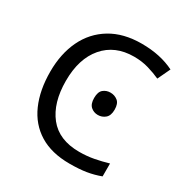

<svg xmlns="http://www.w3.org/2000/svg" viewBox="-168 -860 969 1006"><g transform="rotate(30 316.0 -357.0)"><path d="M403 -645Q288 -645 222 -568Q156 -491 156 -357Q156 -224 217.5 -146.5Q279 -69 402 -69Q448 -69 490 -77Q532 -85 573 -97V-19Q533 -4 490.5 3Q448 10 389 10Q280 10 207 -35Q134 -80 97.5 -163Q61 -246 61 -358Q61 -466 100.5 -548.5Q140 -631 217 -677.5Q294 -724 404 -724Q517 -724 601 -682L565 -606Q532 -621 491.5 -633Q451 -645 403 -645ZM329 -353Q329 -390 347 -405Q365 -420 390 -420Q415 -420 434 -405Q453 -390 453 -353Q453 -317 434 -301Q415 -285 390 -285Q365 -285 347 -301Q329 -317 329 -353Z"/></g></svg>

Font: Apis
Style: Regular
Weight: 400
Designer: Monotype Design Team
Foundry: Monotype Imaging Inc.
Version: Version 2.000; build 0001